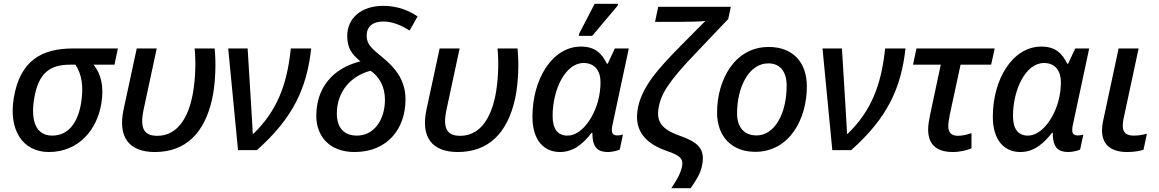

<svg xmlns="http://www.w3.org/2000/svg" viewBox="-20 -796 6144 1018"><path d="M239 10C397 10 494 -108 517 -245C532 -335 517 -403 476 -453H587L605 -539H366C204 -539 86 -477 53 -276C25 -107 100 10 239 10ZM257 -77C168 -77 144 -159 160 -266C182 -411 246 -453 351 -453H380C414 -402 424 -335 410 -250C394 -151 346 -77 257 -77Z M801 10C960 10 1065 -85 1106 -277C1123 -359 1126 -463 1118 -539H1012C1020 -457 1015 -356 999 -282C969 -143 903 -76 814 -76C746 -76 720 -112 741 -213L811 -539H705L635 -214C604 -68 665 10 801 10Z M1242 0H1342C1535 -171 1607 -330 1630 -539H1522C1502 -346 1449 -209 1324 -87H1320C1319 -127 1313 -203 1311 -246L1293 -539H1190Z M1860 10C2035 10 2130 -114 2130 -269C2130 -369 2078 -435 2009 -491C1953 -537 1924 -560 1924 -607C1924 -653 1954 -682 2012 -682C2066 -682 2113 -658 2152 -634L2194 -709C2150 -738 2092 -765 2012 -765C1898 -765 1821 -702 1821 -605C1821 -541 1846 -507 1891 -471C1742 -433 1657 -329 1657 -181C1657 -79 1722 10 1860 10ZM1872 -77C1802 -77 1766 -121 1766 -194C1766 -310 1840 -394 1945 -421C1991 -389 2021 -337 2021 -267C2021 -162 1964 -77 1872 -77Z M2407 10C2566 10 2671 -85 2712 -277C2729 -359 2732 -463 2724 -539H2618C2626 -457 2621 -356 2605 -282C2575 -143 2509 -76 2420 -76C2352 -76 2326 -112 2347 -213L2417 -539H2311L2241 -214C2210 -68 2271 10 2407 10Z M3049 -606H3120L3255 -766L3257 -776H3133L3051 -618ZM2949 10C3023 10 3074 -37 3117 -92H3121C3120 -8 3155 10 3204 10C3225 10 3254 3 3266 -3L3283 -83C3273 -79 3262 -78 3253 -78C3232 -78 3224 -88 3224 -107C3224 -118 3226 -130 3230 -146L3314 -539H3240L3202 -458H3198C3170 -513 3136 -549 3060 -549C2908 -549 2803 -376 2803 -177C2803 -52 2864 10 2949 10ZM2989 -77C2938 -77 2910 -111 2910 -181C2910 -322 2978 -462 3074 -462C3134 -462 3164 -420 3164 -360C3164 -330 3160 -291 3149 -254C3120 -156 3056 -77 2989 -77Z M3539 202H3642C3670 159 3697 125 3705 66C3715 -7 3680 -43 3585 -76C3485 -111 3462 -153 3471 -218C3482 -296 3525 -363 3662 -507L3841 -695L3855 -760H3470L3453 -680H3579C3635 -680 3706 -682 3720 -685L3597 -561C3468 -431 3377 -330 3360 -210C3345 -104 3399 -35 3520 6C3593 31 3601 50 3597 81C3592 117 3570 157 3539 202Z M3984 9C4168 9 4258 -168 4258 -337C4258 -468 4182 -547 4056 -547C3874 -547 3782 -371 3782 -199C3782 -71 3861 9 3984 9ZM3992 -78C3925 -78 3888 -121 3888 -196C3888 -331 3949 -460 4054 -460C4126 -460 4151 -402 4151 -344C4151 -185 4082 -78 3992 -78Z M4393 0H4493C4686 -171 4758 -330 4781 -539H4673C4653 -346 4600 -209 4475 -87H4471C4470 -127 4464 -203 4462 -246L4444 -539H4341Z M5033 10C5069 10 5111 0 5131 -10V-90C5103 -81 5082 -76 5058 -76C5023 -76 5008 -96 5008 -125C5008 -142 5011 -164 5016 -189L5073 -453H5235L5254 -539H4839L4821 -453H4968L4912 -190C4906 -162 4901 -131 4901 -110C4901 -20 4957 10 5033 10Z M5390 10C5464 10 5515 -37 5558 -92H5562C5561 -8 5596 10 5645 10C5666 10 5695 3 5707 -3L5724 -83C5714 -79 5703 -78 5694 -78C5673 -78 5665 -88 5665 -107C5665 -118 5667 -130 5671 -146L5755 -539H5681L5643 -458H5639C5611 -513 5577 -549 5501 -549C5349 -549 5244 -376 5244 -177C5244 -52 5305 10 5390 10ZM5430 -77C5379 -77 5351 -111 5351 -181C5351 -322 5419 -462 5515 -462C5575 -462 5605 -420 5605 -360C5605 -330 5601 -291 5590 -254C5561 -156 5497 -77 5430 -77Z M5957 10C5991 10 6022 5 6043 -2L6061 -87C6038 -81 6018 -77 5991 -77C5957 -77 5933 -89 5933 -130C5933 -139 5934 -149 5936 -161L6017 -539H5911L5829 -156C5825 -138 5823 -121 5823 -105C5823 -35 5863 10 5957 10Z"/></svg>

Font: Noto Sans Medium
Style: Italic
Weight: 500
Italic angle: -12°
Designer: Monotype Design Team
Foundry: Monotype Imaging Inc.
Version: Version 2.013